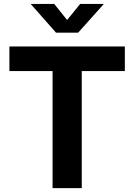

<svg xmlns="http://www.w3.org/2000/svg" viewBox="-20 -966 689 986"><path d="M28.3 -601.1V-727.5H621.1V-601.1H399.9V0H250V-601.1ZM258.3 -945.8 324.7 -863.3 391.6 -945.8H511.7V-943.8L381.3 -798.3H267.6L139.2 -943.8V-945.8Z"/></svg>

Font: Inter 24pt
Style: Bold
Weight: 700
Designer: Rasmus Andersson
Foundry: rsms
Version: Version 4.001;git-66647c0bb